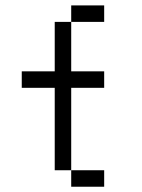

<svg xmlns="http://www.w3.org/2000/svg" viewBox="-20 -708 540 728"><path d="M375 0V-62.5H250V0ZM375 -375V-437.5H250V-625H187.5V-437.5H62.5V-375H187.5V-62.5H250V-375ZM375 -625V-687.5H250V-625Z"/></svg>

Font: Unifont
Style: Regular
Weight: 500
Version: Version 15.1.04